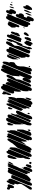

<svg xmlns="http://www.w3.org/2000/svg" viewBox="1585 -2180 710 3920"><g transform="rotate(90 1940.0 -220.0)"><path d="M415 -423 358 -285 339 -238 325 -209 310 -193 297 -189 289 -187 282 -191 271 -198 270 -203 268 -219 276 -246 274 -247 264 -250 259 -260 253 -270V-280L257 -313L283 -348L303 -355L314 -353L319 -351L344 -410L333 -412L325 -414L318 -422L311 -430L312 -435V-451L324 -481L351 -535L360 -546L379 -555L392 -554L400 -553L409 -541L414 -535V-524L406 -490L405 -488H408L416 -484L425 -472V-461ZM175 -422 155 -373 139 -348 118 -339 106 -347V-356L111 -385L106 -384L94 -391L89 -394L87 -399L84 -415L92 -444L136 -506L154 -517L165 -519L174 -520L182 -511L185 -498L176 -476L184 -474L185 -463ZM280 -433 258 -391 249 -383 243 -395 246 -403 248 -407 245 -409 248 -420 259 -450 280 -496 288 -507 298 -505 296 -493 292 -484 295 -476 292 -465ZM231 -433 208 -379 200 -366 195 -359 180 -357V-362V-379L189 -404L209 -450L219 -468L223 -475H224L230 -489L240 -504L250 -505L247 -497L240 -476V-469ZM528 -372 482 -256 404 -66 361 2 352 8 338 11 331 12 312 2 311 -4 309 -20 311 -26 310 -25 302 -15 291 -11 283 -7 276 -13 268 -20V-25L269 -41L280 -71L306 -127L330 -179L350 -240L406 -376L435 -444L447 -466L452 -475L472 -485L481 -479L488 -475L489 -464L490 -453L484 -436L497 -445L505 -443L519 -435L528 -422L530 -412ZM537 -349 542 -361 556 -373 557 -362 545 -340ZM543 -105 495 -35 479 -25 468 -23 459 -22 454 -29 449 -36 450 -39 445 -36 439 -32 421 -38V-43L419 -60L423 -73L438 -110L477 -203L496 -244L504 -255L518 -260L527 -258L537 -249V-237L527 -195L524 -188L527 -187L538 -183L542 -173ZM264 -58 244 -14 237 -2 228 4 219 11 204 10 195 5 186 -7 187 -16 194 -48 197 -55H195H187L177 -64L170 -70L168 -80L167 -91L171 -112L182 -139L204 -176L214 -186L229 -191L234 -193L246 -190L254 -188L261 -176L265 -169L264 -160L260 -141L252 -120H256L265 -115L274 -104V-93ZM130 -73 121 -57 116 -64 112 -72 113 -77 118 -93 124 -102 123 -103H118L121 -113L133 -143L146 -154L147 -146L148 -134L144 -124L146 -116ZM81 -80 68 -68 59 -81 61 -89 71 -110 77 -119 86 -118 95 -116 93 -108ZM18 -113 32 -117 37 -104 29 -98 23 -93 21 -98Z M897 -411 869 -372 859 -365 844 -363 836 -366 828 -380 830 -388 831 -393 825 -391 816 -393 808 -404 809 -414 818 -445 839 -494 856 -521 874 -531 883 -526 890 -522V-510L887 -500L890 -501L900 -506L910 -500L919 -494L920 -489L921 -477L917 -458ZM823 -57 797 -10 792 -3 776 -6 775 -17 783 -45 776 -48V-60L781 -80L794 -115L855 -260L876 -306L884 -319L892 -321L904 -326V-320L910 -327L927 -390L939 -428L943 -436L936 -442L937 -454L948 -485L955 -499L968 -516L976 -514L983 -512V-501L978 -483L990 -481V-469L975 -423L898 -239L882 -211L873 -205L864 -202L828 -115L829 -114L836 -110L835 -98ZM801 -435 781 -391 770 -376 757 -366 745 -371 740 -373 739 -384 737 -395 741 -405 743 -411 738 -420 742 -435 761 -479 774 -497 784 -488 789 -496 802 -503 811 -496 818 -490 816 -477ZM1053 -391 920 -71 871 3 862 9 850 11 841 12 835 7 826 1V-7V-20L830 -33L836 -46L838 -52L856 -97L867 -114L869 -109V-108L888 -130L913 -164L916 -208L921 -251L928 -268L927 -269L932 -281L944 -311L1003 -453L1014 -477L1020 -485L1029 -486L1027 -477L1030 -479L1042 -480H1051L1060 -473L1068 -467L1070 -455L1071 -444L1068 -431ZM1160 -306 1103 -159 1069 -78 1049 -32 1030 -6 1021 1 1007 4 1001 6 991 0 983 -4 981 -9 977 -23 979 -31 983 -46 971 -44 966 -43 955 -47 947 -51 945 -57 940 -70 941 -78 949 -104 976 -168 1062 -377 1087 -436 1098 -457 1102 -464 1116 -471 1121 -473 1128 -470 1140 -464 1142 -459 1149 -445V-433L1137 -391L1140 -389L1151 -384L1155 -374ZM653 -412 686 -445 697 -452 702 -451 715 -448V-442V-431L709 -413L689 -370L675 -354L663 -352L655 -350L647 -359L641 -365V-374L640 -385ZM827 -239 775 -114 743 -38 728 -15 723 -9 706 -6 697 -9 686 -21V-35L697 -71H695H687L684 -78L678 -91L682 -112L696 -150L722 -214L742 -260L757 -288L771 -303L781 -305L789 -306L795 -297L798 -290L801 -293L816 -296L821 -297L830 -290L836 -285V-276ZM1157 -187 1106 -65 1091 -37 1083 -34 1086 -42 1087 -45 1079 -37 1067 -44 1071 -55 1086 -95 1143 -233 1159 -267 1170 -276 1177 -274 1176 -268 1175 -258 1169 -237 1160 -214 1166 -218 1164 -210ZM715 -227 676 -132 661 -102 656 -92 647 -90 636 -86 631 -93 625 -102 626 -124 637 -157 648 -183 646 -189 647 -202 658 -232 670 -250 678 -247H679L686 -259L703 -271L714 -269L722 -267V-258V-245ZM1192 -244V-172L1190 -128L1179 -98L1158 -47L1155 -42L1154 -38L1151 -31H1149L1143 -21L1136 -12H1131H1112L1099 -13L1094 -14L1098 -24L1109 -51L1156 -163L1179 -219Z M1844 -397 1839 -335 1798 -225 1734 -72 1715 -25 1703 2 1690 19 1685 17 1671 14 1664 2 1655 -26 1657 -39 1672 -81 1633 -17 1624 -11 1610 -10H1602L1596 -15L1585 -23V-29L1584 -46L1595 -79L1621 -143L1720 -382L1750 -453L1774 -498L1790 -511L1801 -514L1810 -516L1826 -509L1831 -507L1832 -501L1837 -485L1834 -472L1822 -437L1837 -453L1841 -445ZM1479 -417 1320 -33 1281 57 1273 72 1264 79 1256 84 1250 79 1241 72 1239 64 1237 46 1244 -13 1261 -61 1257 -60 1249 -58 1248 -67 1247 -98 1251 -143 1257 -153 1263 -163 1272 -169 1301 -187 1326 -222 1335 -272 1337 -351 1367 -480 1378 -498 1390 -507 1397 -512 1414 -515 1419 -516 1429 -510 1437 -505 1438 -496 1436 -474 1442 -485 1458 -498 1471 -501 1479 -503 1488 -497 1497 -491 1498 -478ZM1585 -423 1413 -8 1386 56 1370 87 1355 102 1344 101H1335L1332 93L1329 81V80L1318 83L1310 86L1303 80L1297 75V69L1298 51L1343 -60L1482 -395L1520 -483L1536 -508L1542 -514L1557 -516L1565 -512L1573 -500L1571 -488L1578 -492L1587 -494L1600 -486V-475ZM1732 -431 1593 -94 1554 -15 1547 -6 1534 0 1527 3 1519 -1 1509 -7 1508 -13 1506 -27 1517 -62 1545 -125 1598 -196 1603 -239 1611 -283 1647 -375 1683 -460 1704 -483 1707 -489 1711 -494V-491L1718 -498L1729 -501L1737 -497L1747 -492V-477ZM1667 -452 1635 -373 1623 -346 1618 -336 1599 -324 1594 -326 1579 -331 1575 -338 1567 -349 1566 -371 1579 -407 1602 -460 1620 -486 1638 -496H1649L1658 -495L1665 -486L1670 -479V-471ZM1347 -462 1337 -447 1332 -454 1327 -461 1332 -474 1334 -480 1350 -478ZM1884 -98 1833 25 1815 67 1800 94 1784 108 1773 112 1765 115 1754 112 1746 109 1740 99 1735 92 1737 78V75L1734 80L1723 83H1710L1698 75L1695 62L1710 -2L1804 -229L1820 -266L1829 -285L1842 -296L1849 -288L1852 -273L1853 -233L1845 -172L1835 -146L1848 -153L1853 -156L1867 -154L1879 -148L1889 -134V-126ZM1533 -198 1526 -114 1506 -62 1457 52 1422 108 1413 114H1401H1392L1387 108L1379 97V87L1399 26L1494 -202L1516 -256L1531 -266L1532 -265L1535 -273L1545 -288L1540 -276L1534 -261L1537 -254V-238ZM1890 -79 1849 22 1838 47 1833 53 1838 40 1851 8 1886 -78 1898 -98ZM1905 73 1896 89H1881H1876L1875 83L1874 68V67L1863 77L1855 73L1847 70V64V49L1860 15L1887 -51L1900 -78L1904 -87L1921 -88L1922 -77L1918 -33L1898 22L1905 18L1908 29ZM1868 -36 1850 8 1828 60 1821 69 1824 62 1835 35 1866 -42 1880 -73 1885 -80 1883 -72Z M2162 -457 2112 -333 2029 -131 1997 -55 1992 -45 1983 -38 1977 -33 1971 -38 1963 -45 1961 -61 1960 -95 1970 -156 1988 -200 1985 -205 1980 -215 1979 -231V-284L1984 -343L2018 -438L2047 -500L2071 -521L2080 -525H2092H2101L2108 -520L2117 -513V-507L2116 -491L2125 -498L2139 -501L2147 -502L2156 -496L2164 -490L2165 -481ZM2387 -400 2355 -321 2334 -272 2321 -240 2311 -221 2301 -211 2300 -218 2283 -198 2274 -192H2263H2253L2245 -200L2239 -207V-222L2244 -243L2260 -282L2280 -326L2309 -384L2340 -474L2358 -504L2374 -518L2385 -521L2395 -524L2405 -518L2415 -513V-501L2409 -479V-476L2411 -462L2406 -444ZM2489 -283 2406 -84 2382 -30 2371 -32 2369 -29 2355 -19 2341 -20H2333L2327 -27L2319 -36L2318 -50L2325 -89L2343 -133L2458 -411L2488 -482L2501 -502L2506 -508L2521 -509L2530 -505L2539 -493L2541 -480L2535 -421L2513 -365L2517 -366L2516 -361L2514 -348L2507 -328ZM2014 -443 1994 -399 1987 -388 1982 -389 1974 -390 1973 -404 1982 -455 1997 -483 1998 -484 1994 -488 1995 -499V-504L2009 -503L2007 -498L2004 -492L2012 -493L2024 -495V-484L2025 -473ZM2462 -444 2346 -164 2317 -98 2299 -82 2298 -87 2297 -107 2321 -183V-185L2315 -194L2317 -208L2329 -243L2409 -435L2432 -486L2437 -493H2449V-482L2447 -477L2449 -481L2463 -492L2468 -484L2473 -477L2471 -469ZM2308 -470 2312 -453 2307 -440 2304 -433 2291 -425 2289 -430 2283 -442 2287 -457 2288 -463 2296 -470ZM2197 -351 2156 -237 2094 -87 2064 -28 2059 -22 2046 -17 2037 -20 2030 -29 2032 -40 2045 -77 2041 -67 2029 -45 2020 -33 2011 -34H2005V-40L2007 -62L2038 -138L2146 -399L2173 -460L2177 -468L2192 -469L2195 -459L2194 -441L2181 -404L2193 -406L2197 -395ZM2521 -256 2518 -174 2496 -105 2470 -42 2450 -7 2443 1 2433 5 2424 10 2413 9H2402L2396 2L2387 -6V-19L2401 -65L2481 -259L2495 -291L2501 -300L2512 -326L2522 -343V-337L2518 -322L2513 -309L2516 -311L2519 -301ZM2237 -269 2180 -133 2146 -50 2125 -10 2115 1 2110 2H2096L2094 -3L2091 -21L2098 -39L2094 -41L2087 -48L2089 -59L2106 -105L2178 -277L2193 -311L2203 -327L2216 -334L2225 -324L2224 -319L2221 -310L2227 -311L2235 -313L2239 -306L2244 -297L2242 -290ZM2540 -96 2536 -46 2533 -35 2520 -19 2507 -15 2499 -13 2489 -23 2483 -29 2484 -37 2488 -56 2513 -117 2525 -135 2531 -140 2536 -130ZM2210 -75 2208 -55 2202 -42 2199 -34 2176 -29 2166 -40 2168 -53 2186 -103 2196 -119 2203 -116 2210 -112V-107L2211 -96Z M2838 -412 2790 -294 2711 -104 2680 -31 2667 -15 2661 -9 2654 -14 2647 -20V-25L2649 -39L2655 -56L2651 -57L2645 -58L2643 -65L2638 -86L2642 -168L2677 -266L2727 -386L2755 -452L2778 -497L2794 -511L2807 -515L2815 -518L2825 -514L2835 -511L2838 -503L2842 -493L2840 -485L2834 -465L2832 -459L2842 -464L2844 -454L2846 -443ZM3169 -414 3053 -134 3024 -66 3005 -51 3007 -57 3009 -67V-66H3001L2995 -65L2993 -71L2988 -92L2992 -173L3025 -269L3066 -367L3095 -438L3118 -486L3142 -507L3152 -512L3168 -510L3176 -504L3183 -490L3180 -477L3174 -461L3175 -463H3180L3187 -461L3184 -451ZM3072 -401 3020 -276 3005 -239 2988 -208 2967 -190 2918 -132 2903 -114 2902 -115 2894 -94 2843 -23 2837 -18H2825H2816L2813 -23L2806 -36L2808 -46L2815 -72L2847 -148L2921 -328L2965 -431L2993 -481L3013 -504L3032 -512L3038 -510L3052 -498L3053 -479L3057 -485L3063 -491L3077 -494L3087 -492L3097 -482L3096 -466L3090 -445ZM2743 -445 2665 -256 2651 -224 2645 -213 2639 -211 2627 -212 2625 -223 2624 -274 2627 -338 2656 -424 2653 -425 2656 -436 2670 -471 2676 -483 2690 -496 2689 -490 2688 -486 2696 -495 2708 -502 2716 -506 2727 -505 2737 -504 2743 -497 2751 -489V-480V-468ZM2631 -429 2624 -447 2625 -456 2627 -471 2632 -478 2645 -486 2656 -479 2655 -472 2645 -438ZM3205 -283 3197 -222 3166 -140 3128 -49 3110 -17 3104 -8 3095 -3 3086 3 3077 1 3066 -2 3062 -15 3060 -23 3061 -31 3052 -28 3042 -31 3033 -41 3034 -49 3038 -72 3064 -137 3169 -390 3202 -465 3207 -474 3217 -479 3225 -482 3226 -477 3231 -455 3218 -381 3199 -334 3202 -333 3203 -323ZM2872 -357 2863 -296 2862 -293 2912 -368 2930 -388 2937 -392 2936 -387 2932 -374 2909 -317 2810 -79 2790 -32 2779 -14 2767 -3 2762 -5 2748 -11V-19V-30L2731 -19L2724 -16L2706 -26L2704 -41L2707 -62L2725 -107L2824 -347L2841 -387L2851 -405L2865 -414L2868 -405ZM3226 -147 3202 -40 3194 -29 3181 -22 3174 -18 3158 -22 3152 -23 3150 -28 3144 -43 3146 -54 3156 -87 3193 -175 3202 -194 3206 -201H3214H3222L3224 -190Z M3487 -480 3450 -386 3434 -355 3428 -346 3422 -344 3409 -317 3402 -308 3400 -315 3406 -334 3408 -339 3402 -344 3391 -355 3385 -370 3391 -412 3417 -477 3436 -509 3454 -522 3467 -523 3475 -524 3481 -518 3489 -511 3490 -502ZM3748 -413 3643 -160 3618 -101 3606 -87 3601 -93 3604 -103 3595 -96 3582 -95 3574 -94 3561 -102 3556 -105V-110V-126L3565 -149L3583 -193L3669 -400L3696 -464L3714 -500L3730 -514L3743 -517L3751 -519L3758 -515L3768 -511L3769 -500L3771 -489L3761 -462L3763 -454ZM3732 -72 3696 -9 3688 -2 3678 -3 3670 -4 3668 -13 3665 -24 3669 -37 3670 -39 3664 -37 3656 -34 3648 -38 3638 -44 3635 -52 3630 -69V-84L3638 -114L3657 -161L3750 -385L3778 -454L3800 -497L3814 -512L3828 -515L3836 -517L3844 -511L3853 -504L3852 -495L3851 -481L3841 -462L3774 -363L3738 -304L3734 -261L3744 -219L3729 -162L3738 -163L3746 -159L3753 -145L3752 -132ZM3393 -441 3370 -399 3361 -391 3350 -394 3342 -397 3338 -407 3335 -418 3336 -428 3343 -459 3352 -475 3342 -476 3346 -487 3349 -495H3354L3360 -496L3359 -491L3358 -488L3364 -496L3374 -503L3383 -509L3394 -506L3404 -502L3406 -491L3407 -480L3404 -469ZM3315 -507 3328 -493 3327 -485 3325 -472 3314 -463 3308 -458 3301 -462 3289 -469 3288 -475 3285 -490 3297 -508ZM3668 -416 3540 -106 3503 -36 3486 -22 3477 -23 3472 -29 3473 -35 3470 -30 3456 -25 3451 -23 3449 -31 3447 -42 3450 -51 3443 -37 3425 -25 3413 -30 3406 -34V-42L3407 -60L3432 -122L3535 -371L3566 -426L3604 -463L3624 -482L3630 -488L3629 -482L3624 -466V-465L3637 -492L3653 -496L3658 -494L3657 -483L3653 -471L3655 -475L3671 -486H3679L3688 -472L3685 -459ZM3530 -383 3415 -105 3386 -39 3367 -20 3360 -25 3354 -30 3356 -46 3359 -57 3354 -45 3343 -31 3330 -21 3321 -25 3313 -29 3314 -34 3318 -54 3345 -118 3383 -208 3412 -265 3425 -307 3454 -382 3486 -457 3503 -479 3509 -473 3518 -466V-455L3503 -405L3509 -418L3514 -425L3526 -430L3533 -427L3538 -414L3536 -406ZM3830 -7 3816 -8H3811L3806 -18L3801 -27L3802 -35L3803 -40L3798 -31L3789 -26L3780 -20L3764 -21L3754 -26L3745 -37L3744 -46L3750 -78L3769 -123L3781 -141L3793 -152L3802 -150L3813 -147L3820 -137L3819 -66L3831 -69L3837 -70L3843 -63L3850 -55L3851 -49V-29L3844 -15ZM3292 -30 3289 -23 3281 -30 3283 -35 3288 -48 3284 -62 3290 -74 3315 -113 3318 -118 3331 -138 3337 -144 3335 -139 3334 -133 3342 -131 3340 -126 3336 -113 3316 -66 3307 -52 3300 -49Z"/></g></svg>

Font: Rubik Marker Hatch
Style: Regular
Weight: 400
Designer: Hubert and Fischer, NaN
Foundry: Hubert & Fischer, NaN
Version: Version 2.200